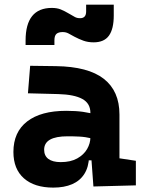

<svg xmlns="http://www.w3.org/2000/svg" viewBox="-20 -810 626 839"><path d="M388.2 4.9 377 -148.4 375 -215.8V-316.9Q375 -358.4 339.6 -377.7Q304.2 -397 234.4 -398.9L102.1 -402.3L111.8 -522.5L224.6 -521Q365.2 -519 433.6 -465.6Q502 -412.1 502 -309.6V-118.2L573.7 -107.4V0ZM212.9 9.8Q130.4 9.8 84.5 -30.8Q38.6 -71.3 38.6 -146Q38.6 -232.9 98.6 -279.3Q158.7 -325.7 269 -325.7Q311.5 -325.7 342.5 -321.3Q373.5 -316.9 405.3 -307.6L383.8 -204.6Q352.5 -211.9 327.6 -213.1Q302.7 -214.4 275.4 -214.4Q172.9 -214.4 172.9 -155.8Q172.9 -129.4 191.4 -115.5Q210 -101.6 245.6 -101.6Q288.6 -101.6 317.4 -117.7Q346.2 -133.8 360.6 -158.7Q375 -183.6 375 -210V-242.2L393.6 -109.4H352.1L369.1 -125Q367.7 -80.1 348.6 -50Q329.6 -20 295.2 -5.1Q260.7 9.8 212.9 9.8ZM91.8 -613.3V-632.8Q91.8 -775.4 206.5 -775.4Q229 -775.4 245.4 -768.8Q261.7 -762.2 283.2 -749.5Q297.9 -741.2 307.1 -735.8Q316.4 -730.5 330.1 -730.5Q356.4 -730.5 356.4 -759.8V-789.6H477.1V-742.2Q477.1 -683.6 456.1 -654.3Q435.1 -625 389.2 -625Q364.3 -625 344.2 -632.3Q324.2 -639.6 305.7 -649.4Q290 -658.2 278.8 -664.1Q267.6 -669.9 253.9 -669.9Q235.8 -669.9 226.8 -662.1Q217.8 -654.3 217.8 -633.8V-613.3Z"/></svg>

Font: Cascadia Code
Style: Regular
Weight: 400
Monospace: yes
Designer: Aaron Bell
Foundry: Saja Typeworks
Version: Version 2106.017